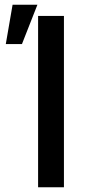

<svg xmlns="http://www.w3.org/2000/svg" viewBox="-20 -795 371 815"><path d="M251.4 -727.3H141.7V0H251.4ZM4.6 -608H73.2L138.8 -774.9H33.4Z"/></svg>

Font: Margiela Sans Medium
Style: Regular
Weight: 500
Designer: Stefan Endress, Andreas Faust
Version: Version 1.100;FEAKit 1.0